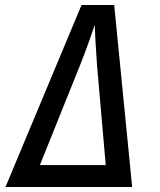

<svg xmlns="http://www.w3.org/2000/svg" viewBox="-20 -750 640 770"><path d="M2 0H510L438 -730H307ZM140 -88 302 -491C328 -555 349 -619 360 -650C361 -619 364 -555 369 -490L404 -88Z"/></svg>

Font: JetBrains Mono Medium
Style: Italic
Weight: 436
Italic angle: -9°
Monospace: yes
Designer: Philipp Nurullin, Konstantin Bulenkov
Foundry: JetBrains
Version: Version 2.305